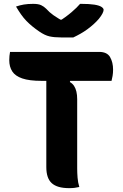

<svg xmlns="http://www.w3.org/2000/svg" viewBox="-20 -969 640 995"><path d="M32 -700H494Q535 -700 550.5 -673Q566 -646 566 -608Q566 -591 563.5 -576Q561 -561 558 -550H195Q132 -550 95.5 -562.5Q59 -575 43.5 -599Q28 -623 28 -657Q28 -669 29 -679Q30 -689 32 -700ZM391 0Q378 3 366.5 4.5Q355 6 338 6Q277 6 248.5 -19.5Q220 -45 220 -103Q220 -162 220 -221Q220 -280 220 -338.5Q220 -397 220 -456Q220 -515 220 -574H351L342 -544Q356 -536 364 -523.5Q372 -511 376 -494Q380 -477 380 -455Q380 -395 380 -335.5Q380 -276 380 -216Q380 -156 380 -96Q380 -73 382 -48Q384 -23 391 0ZM360 -775Q349 -775 338.5 -775Q328 -775 317 -775Q306 -775 296 -775Q261 -775 236.5 -780.5Q212 -786 183 -806Q164 -819 147.5 -832.5Q131 -846 116.5 -861Q102 -876 89 -894.5Q76 -913 63 -935Q83 -942 103.5 -945.5Q124 -949 152 -949Q179 -949 193.5 -942Q208 -935 219 -924Q236 -905 256.5 -890.5Q277 -876 319 -852L263 -867Q280 -867 297 -867Q314 -867 331 -867L276 -851Q323 -882 351 -906Q379 -930 395 -949H401Q443 -949 468.5 -945Q494 -941 505.5 -933.5Q517 -926 517 -918Q517 -911 511 -899Q505 -887 492 -871Q480 -857 465 -843.5Q450 -830 433 -817.5Q416 -805 397.5 -794.5Q379 -784 360 -775Z"/></svg>

Font: Recursive Monospace Casual ExtraBold
Style: Regular
Weight: 800
Version: Version 1.047